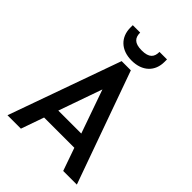

<svg xmlns="http://www.w3.org/2000/svg" viewBox="-266 -1071 1194 1194"><g transform="rotate(45 331.0 -473.5)"><path d="M371 -740H290L26 0H144L197 -151H463L516 0H636ZM181 -926C181 -843 237 -786 331 -786C426 -786 482 -842 482 -925V-947H416C416 -902 396 -875 331 -875C266 -875 246 -902 246 -947H181ZM229 -244 330 -531 431 -244Z"/></g></svg>

Font: Malmofest Medium
Style: Regular
Weight: 500
Designer: Jonny Pinhorn (Poppins), Kolossal
Version: Version 1.004;Glyphs 3.1.2 (3151)